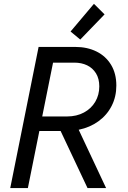

<svg xmlns="http://www.w3.org/2000/svg" viewBox="-20 -959 653 979"><path d="M176.8 -719.7H364.3Q424.8 -719.7 472.2 -696.3Q519.5 -672.9 546.4 -628.4Q573.2 -584 573.2 -522.9Q573.2 -465.8 549.3 -418.9Q525.4 -372.1 481.9 -340.6Q438.5 -309.1 381.3 -297.4L521 0H426.3L289.1 -291H180.7L122.1 0H32.2ZM339.8 -798.3 459 -939.5 513.2 -885.7 389.2 -757.3ZM322.3 -365.2Q370.6 -365.2 408 -385.3Q445.3 -405.3 465.8 -440.2Q486.3 -475.1 486.3 -518.6Q486.3 -557.6 469.5 -585Q452.6 -612.3 424.1 -626Q395.5 -639.6 359.4 -639.6H250.5L195.3 -365.2Z"/></svg>

Font: Reddit Sans Chocolate
Style: Italic
Weight: 400
Italic angle: -11.25°
Designer: Stephen Hutchings
Version: Version 1.013